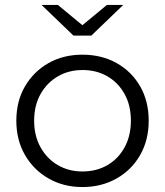

<svg xmlns="http://www.w3.org/2000/svg" viewBox="-20 -751 667 776"><path d="M313 5Q237 5 176.5 -29.5Q116 -64 81 -124.5Q46 -185 46 -263Q46 -342 81 -402Q116 -462 176 -496Q236 -530 313 -530Q391 -530 451.5 -496Q512 -462 546.5 -402Q581 -342 581 -263Q581 -185 546.5 -124.5Q512 -64 451 -29.5Q390 5 313 5ZM313 -58Q370 -58 414 -83.5Q458 -109 483.5 -155.5Q509 -202 509 -263Q509 -325 483.5 -371Q458 -417 414 -442.5Q370 -468 314 -468Q258 -468 214 -442.5Q170 -417 144 -371Q118 -325 118 -263Q118 -202 144 -155.5Q170 -109 214 -83.5Q258 -58 313 -58ZM277 -607 148 -731H214L341 -626H285L412 -731H478L349 -607Z"/></svg>

Font: Montserrat Thin
Style: Regular
Weight: 400
Version: Version 9.000